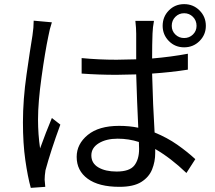

<svg xmlns="http://www.w3.org/2000/svg" viewBox="-20 -861 1040 929"><path d="M231 -753Q220 -720 214 -686Q198 -610 181 -488Q164 -366 164 -283Q164 -210 174 -143Q202 -221 231 -290L272 -258Q226 -133 200 -37Q196 -10 196 8Q198 24 199 43L129 48Q114 -6 102.5 -86.5Q91 -167 91 -269Q91 -379 108.5 -501Q126 -623 137 -689Q143 -728 143 -761ZM811 -736Q811 -711 828.5 -694Q846 -677 871 -677Q896 -677 913.5 -694Q931 -711 931 -736Q931 -762 913.5 -779.5Q896 -797 871 -797Q846 -797 828.5 -779.5Q811 -762 811 -736ZM767 -736Q767 -780 797 -810.5Q827 -841 871 -841Q915 -841 945.5 -810.5Q976 -780 976 -736Q976 -693 945.5 -662.5Q915 -632 871 -632Q827 -632 797 -662.5Q767 -693 767 -736ZM652 -174Q603 -190 549 -190Q494 -190 458 -168Q422 -146 422 -109Q422 -71 456 -51Q490 -31 544 -31Q607 -31 630 -60.5Q653 -90 653 -140ZM725 -760Q719 -729 718 -699Q716 -649 716 -578Q809 -586 889 -601V-524Q806 -511 716 -505Q720 -350 728 -220Q789 -195 837.5 -161Q886 -127 925 -91L882 -24Q807 -96 731 -140V-120Q731 -79 716 -41.5Q701 -4 663.5 19.5Q626 43 558 43Q458 43 404.5 4Q351 -35 351 -102Q351 -164 404.5 -208Q458 -252 556 -252Q606 -252 649 -243Q643 -368 639 -501L543 -499Q458 -499 375 -505V-580Q457 -572 544 -572L639 -574V-698Q639 -724 635 -760Z"/></svg>

Font: Gothic Nguyen
Style: Regular
Weight: 400
Designer: MORI Takayuki
Version: Version 1.220;July 21, 2023;FontCreator 14.0.0.2814 64-bit